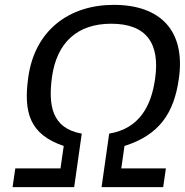

<svg xmlns="http://www.w3.org/2000/svg" viewBox="-20 -770 761 790"><path d="M31.7 0H285.2L316.4 -220.2C191.4 -242.2 178.7 -339.4 193.8 -452.6C213.4 -594.2 297.4 -672.4 437.5 -672.4C584.5 -672.4 638.7 -589.4 618.2 -445.8C602.5 -334.5 554.2 -241.2 429.2 -220.2L397.9 0H651.4L662.6 -77.1H479L492.2 -169.4C636.7 -215.3 695.8 -305.2 715.8 -445.3C744.6 -645 638.7 -750 448.2 -750C265.1 -750 123 -646 96.2 -451.2C76.2 -307.1 102.1 -216.8 242.2 -169.4L229 -77.1H43Z"/></svg>

Font: Winston
Style: Italic
Weight: 400
Italic angle: -8.13011°
Designer: Vernon Adams, Kim Jin-seong, David Berlow, Cristiano Sobral
Foundry: The Winston Project Authors
Version: Version 3.004